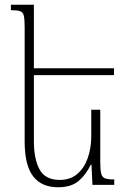

<svg xmlns="http://www.w3.org/2000/svg" viewBox="-20 -780 538 810"><path d="M403 -317V-98Q403 -63 407 -47.5Q411 -32 423.5 -27.5Q436 -23 462 -23V0H370L366 -85H363Q342 -42 311 -16Q280 10 225 10Q155 10 119.5 -36.5Q84 -83 84 -184V-665Q84 -698 80.5 -713.5Q77 -729 64.5 -733Q52 -737 26 -737V-760H123V-492H461V-463H123V-184Q123 -109 147 -65Q171 -21 232 -21Q277 -21 306.5 -46.5Q336 -72 350.5 -114Q365 -156 365 -205V-317Z"/></svg>

Font: Noto Serif Armenian SemiCondensed ExtraLight
Style: Regular
Weight: 200
Width: 4
Designer: Monotype Design Team
Foundry: Monotype Imaging Inc.
Version: Version 2.008; ttfautohint (v1.8.4.7-5d5b)